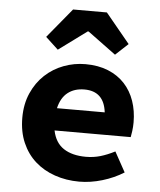

<svg xmlns="http://www.w3.org/2000/svg" viewBox="-53 -790 707 849"><g transform="rotate(5 300.0 -366.0)"><path d="M330 12Q272 12 221.5 -5.5Q171 -23 134 -56Q97 -89 76 -137.5Q55 -186 55 -248Q55 -309 76.5 -357.5Q98 -406 134 -439.5Q170 -473 216.5 -490.5Q263 -508 313 -508Q370 -508 414 -490Q458 -472 487.5 -440Q517 -408 532 -364.5Q547 -321 547 -270Q547 -250 544.5 -231.5Q542 -213 540 -204H202Q213 -150 251 -125Q289 -100 350 -100Q384 -100 414.5 -109Q445 -118 478 -135L527 -46Q484 -19 432 -3.5Q380 12 330 12ZM318 -396Q274 -396 244.5 -373Q215 -350 204 -303H416Q405 -396 318 -396ZM185 -561 129 -613 237 -744H387L495 -613L439 -561L314 -653H310Z"/></g></svg>

Font: Source Code Pro
Style: Bold
Weight: 700
Monospace: yes
Designer: Paul D. Hunt, Teo Tuominen
Foundry: Adobe Systems Incorporated
Version: Version 2.030;PS 1.000;hotconv 16.6.51;makeotf.lib2.5.65220